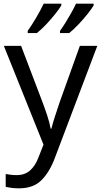

<svg xmlns="http://www.w3.org/2000/svg" viewBox="-20 -786 550 1046"><path d="M1 -536H95L211 -231Q226 -191 238 -154.5Q250 -118 256 -85H260Q266 -110 279 -150.5Q292 -191 306 -232L415 -536H510L279 74Q251 150 206.5 195Q162 240 84 240Q60 240 42 237.5Q24 235 11 232V162Q22 164 37.5 166Q53 168 70 168Q116 168 144.5 142Q173 116 189 73L217 2ZM490 -756Q480 -739 457 -710Q434 -681 407 -652.5Q380 -624 357 -606H307V-618Q321 -637 337 -663Q353 -689 368.5 -716.5Q384 -744 394 -766H490ZM314 -756Q304 -739 281 -710Q258 -681 231 -652.5Q204 -624 181 -606H131V-618Q152 -647 177 -689.5Q202 -732 218 -766H314Z"/></svg>

Font: Go Noto Kurrent-Regular
Style: Regular
Weight: 400
Designer: Monotype Design Team
Foundry: Monotype Imaging Inc.
Version: Version 2.012; ttfautohint (v1.8.4.7-5d5b)